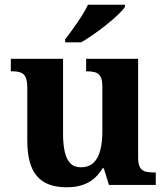

<svg xmlns="http://www.w3.org/2000/svg" viewBox="-20 -786 707 816"><path d="M264 10Q177 10 136.5 -38Q96 -86 96 -188V-412Q96 -441 89.5 -456.5Q83 -472 68.5 -477.5Q54 -483 29 -483H26V-536H248V-216Q248 -174 255 -142Q262 -110 278.5 -92.5Q295 -75 324 -75Q356 -75 376.5 -93.5Q397 -112 406 -146.5Q415 -181 415 -227V-419Q415 -448 406.5 -461.5Q398 -475 383.5 -479Q369 -483 349 -483H346V-536H567V-116Q567 -88 575.5 -74Q584 -60 599.5 -56.5Q615 -53 634 -53H642V0H443L421 -71H416Q390 -28 352.5 -9Q315 10 264 10ZM257 -619Q272 -638 290.5 -664Q309 -690 326.5 -717Q344 -744 354 -766H511V-756Q502 -743 481 -723Q460 -703 432.5 -681Q405 -659 377 -639.5Q349 -620 325 -606H257Z"/></svg>

Font: Noto Serif Hebrew
Style: Bold
Weight: 700
Version: Version 2.003